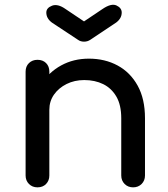

<svg xmlns="http://www.w3.org/2000/svg" viewBox="-20 -804 722 825"><path d="M552 1Q530 1 515.5 -13.5Q501 -28 501 -50V-296Q501 -353 480 -389Q459 -425 423.5 -442.5Q388 -460 342 -460Q300 -460 266 -443Q232 -426 212 -397.5Q192 -369 192 -332H129Q129 -395 159.5 -444.5Q190 -494 243 -523Q296 -552 362 -552Q431 -552 485.5 -522.5Q540 -493 571.5 -436Q603 -379 603 -296V-50Q603 -28 588.5 -13.5Q574 1 552 1ZM141 1Q119 1 104.5 -13.5Q90 -28 90 -50V-496Q90 -519 104.5 -533Q119 -547 141 -547Q164 -547 178 -533Q192 -519 192 -496V-50Q192 -28 178 -13.5Q164 1 141 1ZM341 -625Q326 -625 315 -633L203 -707Q179 -725 179 -750Q179 -770 203.5 -779.5Q228 -789 262 -765L341 -712L420 -765Q458 -791 480.5 -780.5Q503 -770 503 -750Q503 -725 479 -707L368 -633Q356 -625 341 -625Z"/></svg>

Font: Comfortaa
Style: Bold
Weight: 700
Designer: Johan Aakerlund
Foundry: Johan Aakerlund
Version: Version 3.104; ttfautohint (v1.8.1.43-b0c9)